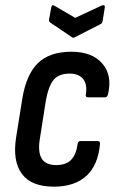

<svg xmlns="http://www.w3.org/2000/svg" viewBox="-20 -692 443 720"><path d="M182 8Q98 8 62.5 -39.5Q27 -87 40 -174L64 -324Q79 -414 123 -456Q167 -498 248 -498Q325 -498 363.5 -454Q402 -410 385 -338Q382 -327 374 -327H311Q299 -327 302 -338Q308 -376 291.5 -396Q275 -416 241 -416Q201 -416 181.5 -393Q162 -370 152 -315L130 -175Q121 -123 136 -98Q151 -73 191 -73Q228 -73 247 -93Q266 -113 271 -152Q272 -163 282 -163H346Q356 -163 355 -152Q348 -73 304 -32.5Q260 8 182 8ZM361 -671Q375 -676 373 -664L365 -614Q364 -610 362.5 -606.5Q361 -603 356 -601L262 -553Q254 -548 249 -553L172 -605Q167 -608 165 -611Q163 -614 164 -619L172 -663Q174 -677 185 -670L262 -625Z"/></svg>

Font: Sofia Sans Condensed SemiBold
Style: Italic
Weight: 600
Italic angle: -9°
Version: Version 4.100